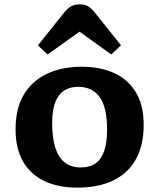

<svg xmlns="http://www.w3.org/2000/svg" viewBox="-20 -842 725 876"><path d="M333 14Q244 14 180.8 -16.7Q117.5 -47.5 84.2 -106.7Q51 -166 51 -251Q51 -347 88.7 -410.3Q126.5 -473.5 194.5 -505.5Q262.5 -537.5 352.5 -537.5Q437.5 -537.5 501 -508.5Q564.5 -479.5 600 -420.8Q635.5 -362 635.5 -272Q635.5 -180 600.3 -116Q565 -52 497.3 -19Q429.5 14 333 14ZM348.5 -78Q390 -78 416.5 -97Q443 -116 455.7 -154.3Q468.5 -192.5 468.5 -250Q468.5 -303.5 459.5 -341Q450.5 -378.5 433 -401.5Q415.5 -424.5 391.3 -435.2Q367 -446 336.5 -446Q300.5 -446 273.8 -429.5Q247 -413 232.5 -376.5Q218 -340 218 -279.5Q218 -211.5 232.8 -166.8Q247.5 -122 276.5 -100Q305.5 -78 348.5 -78ZM197 -593.5 153 -635 271 -782.5Q289 -805 305 -813.5Q321 -822 343.5 -822Q362.5 -822 374.8 -816.8Q387 -811.5 397.5 -801.3Q408 -791 421 -774L532 -635.5L487.5 -593.5L343 -697.5Z"/></svg>

Font: Literata Variable Black
Style: Regular
Weight: 900
Designer: Latin by Veronika Burian and Jose Scaglione. Greek by Irene Vlachou. Cyrillic by Vera Evstafieva.
Foundry: TypeTogether
Version: Version 3.021